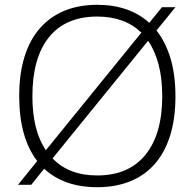

<svg xmlns="http://www.w3.org/2000/svg" viewBox="-20 -770 810 800"><path d="M135 -99Q60 -197 60 -369Q60 -462 82 -533Q104 -604 146 -652Q188 -700 248 -725Q308 -750 385 -750Q519 -750 602 -675L655 -740H711L632 -643Q670 -595 690.5 -526.5Q711 -458 711 -369Q711 -276 689 -205.5Q667 -135 625 -87Q583 -39 522.5 -14.5Q462 10 385 10Q247 10 164 -67L110 0H55ZM385 -39Q516 -39 586 -125Q656 -211 656 -369Q656 -443 641 -500.5Q626 -558 597 -600L199 -110Q267 -39 385 -39ZM115 -369Q115 -227 171 -144L569 -634Q500 -701 385 -701Q254 -701 184.5 -615.5Q115 -530 115 -369Z"/></svg>

Font: Encode Sans Wide
Style: ExtraLight
Weight: 200
Designer: Pablo Impallari, Andres Torresi
Foundry: Pablo Impallari, Andres Torresi
Version: Version 1.000; ttfautohint (v1.00) -l 8 -r 50 -G 200 -x 14 -